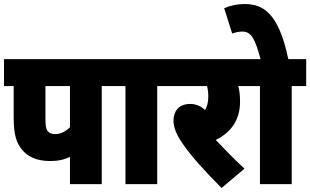

<svg xmlns="http://www.w3.org/2000/svg" viewBox="-20 -916 1543 955"><path d="M486 -488H558V-622H0V-488H48V-332C48 -241 64 -202 90 -171C115 -140 159 -115 228 -115C268 -115 298 -121 328 -136V0H486ZM328 -488V-283C307 -262 281 -249 254 -249C237 -249 226 -254 219 -262C208 -275 206 -291 206 -330V-488Z M762 -488H834V-622H545V-488H604V0H762Z M1196 -77C1142 -127 1093 -178 1053 -220C1128 -256 1174 -319 1174 -410C1174 -442 1171 -467 1165 -488H1227V-622H821V-488H1010C1014 -472 1016 -455 1016 -436C1016 -408 1011 -387 1000 -369C978 -389 954 -399 926 -399C867 -399 843 -360 843 -317C843 -281 858 -246 886 -205C931 -139 992 -72 1082 19Z M1431 -488H1503V-622H1414C1365 -857 1285 -896 1195 -896C1160 -896 1124 -888 1095 -875L1135 -749C1150 -755 1168 -759 1186 -759C1232 -759 1250 -717 1276 -622H1214V-488H1273V0H1431Z"/></svg>

Font: Noto Sans Condensed Black
Style: Italic
Weight: 900
Width: 3
Italic angle: -12°
Designer: Monotype Design Team
Foundry: Monotype Imaging Inc.
Version: Version 2.013